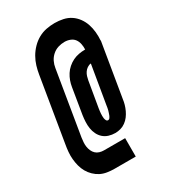

<svg xmlns="http://www.w3.org/2000/svg" viewBox="-203 -855 907 1030"><g transform="rotate(-30 250.0 -340.0)"><path d="M195 79Q173 79 150.5 75.5Q128 72 109.5 62.5Q91 53 75.5 38Q60 23 49.5 4.5Q39 -14 33.5 -35Q28 -56 26 -78Q24 -100 26 -123Q28 -146 32 -168L97 -561Q101 -586 108.5 -611Q116 -636 129.5 -659.5Q143 -683 162.5 -703Q182 -723 205.5 -736Q229 -749 255 -754Q281 -759 306 -759Q333 -759 358.5 -753.5Q384 -748 404.5 -734.5Q425 -721 440 -700.5Q455 -680 463 -656Q471 -632 473.5 -606Q476 -580 474 -554H475L420 -223Q418 -207 413.5 -191Q409 -175 401.5 -159Q394 -143 383.5 -129Q373 -115 358.5 -104.5Q344 -94 327.5 -89.5Q311 -85 295 -85Q274 -85 255 -91Q236 -97 222 -109.5Q208 -122 199.5 -139.5Q191 -157 188 -176.5Q185 -196 186 -216.5Q187 -237 190 -257L216 -415Q219 -434 225.5 -452Q232 -470 242.5 -486.5Q253 -503 268.5 -516.5Q284 -530 301.5 -538.5Q319 -547 338 -550.5Q357 -554 375 -554H378Q379 -571 375.5 -588.5Q372 -606 362.5 -619Q353 -632 336.5 -638.5Q320 -645 302 -645Q282 -645 262.5 -639Q243 -633 227 -619Q211 -605 202 -586.5Q193 -568 190 -548L125 -155Q123 -141 122 -127Q121 -113 123 -99.5Q125 -86 130.5 -73.5Q136 -61 145.5 -52Q155 -43 168 -39Q181 -35 195 -35H326V79ZM295 -164Q302 -164 306.5 -170.5Q311 -177 313.5 -183.5Q316 -190 318 -196.5Q320 -203 322 -209.5Q324 -216 325 -223Q326 -230 327 -236L367 -474Q355 -473 344 -465.5Q333 -458 326 -447.5Q319 -437 315.5 -425.5Q312 -414 310 -403L283 -244Q282 -237 281 -229.5Q280 -222 279.5 -214.5Q279 -207 279 -199.5Q279 -192 280 -185Q281 -178 284.5 -171Q288 -164 295 -164Z"/></g></svg>

Font: Iosevka Curly Slab HvObl
Style: Regular
Weight: 900
Italic angle: -9°
Monospace: yes
Designer: Belleve Invis
Foundry: Belleve Invis
Version: Version 11.1.0; ttfautohint (v1.8.3)